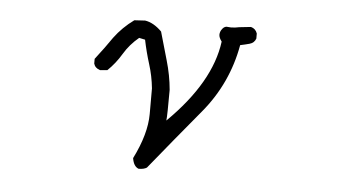

<svg xmlns="http://www.w3.org/2000/svg" viewBox="-41 -507 1081 605"><g transform="rotate(5 500.0 -205.0)"><path d="M416 33Q400 27 396 1Q436 -79 436 -142V-223Q432 -262 420.5 -298.5Q409 -335 401 -374L382 -378Q353 -354 334.5 -323Q316 -292 291 -268L268 -266Q252 -271 248 -285V-300Q279 -340 300 -371Q326 -406 362 -432L396 -434Q423 -430 449 -404Q461 -361 474.5 -315Q488 -269 492 -223Q492 -142 490 -126Q625 -259 642 -389Q633 -401 633 -410Q633 -414 634.5 -419Q636 -424 641 -430Q646 -436 653 -437L667 -436Q680 -436 693 -439L730 -443Q745 -439 750 -424V-408Q745 -394 730.5 -390Q716 -386 701 -383Q679 -260 599.5 -164.5Q520 -69 442 27Q433 33 416 33Z"/></g></svg>

Font: Yozai
Style: Regular
Weight: 400
Designer: LXGW / Y.OzVox
Foundry: LXGW / Y.OzVox
Version: Version 0.861;October 22, 2024